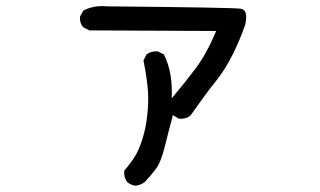

<svg xmlns="http://www.w3.org/2000/svg" viewBox="-20 -547 1040 624"><path d="M420.9 56.6Q405.3 54.7 393.6 44.9Q381.8 29.3 383.8 7.8Q417 -31.2 428.7 -57.6Q440.4 -84 448.2 -113.8Q456.1 -143.6 460 -186.5Q463.9 -229.5 459 -271.5Q454.1 -313.5 446.3 -350.6L456.1 -370.1Q471.7 -381.8 493.2 -379.9L512.7 -370.1Q528.3 -338.9 534.2 -302.7Q540 -266.6 538.1 -227.5Q581.1 -278.3 616.2 -325.2Q651.4 -372.1 682.6 -446.3L270.5 -448.2L251 -458Q238.3 -471.7 240.2 -493.2L251 -512.7Q284.2 -530.3 327.1 -526.4Q739.3 -522.5 763.2 -518.6Q787.1 -514.6 777.3 -467.8Q759.8 -417 735.8 -369.1Q711.9 -321.3 684.6 -287.1Q657.2 -252.9 637.7 -225.6Q618.2 -198.2 598.6 -170.9Q583 -159.2 561.5 -161.1L542 -172.9Q528.3 -122.1 515.6 -70.8Q502.9 -19.5 486.3 2.4Q469.7 24.4 450.2 44.9Q436.5 54.7 420.9 56.6Z"/></svg>

Font: NaikaiFont
Style: Regular
Weight: 400
Version: Version 1.67